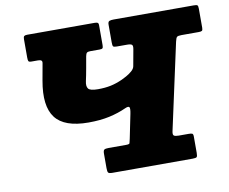

<svg xmlns="http://www.w3.org/2000/svg" viewBox="-81 -852 1139 955"><g transform="rotate(-10 488.5 -375.0)"><path d="M621 -586.5Q624.5 -605 618.5 -610Q612.5 -615 594 -615H542Q527 -615 524 -619.5Q521 -624 521 -639.5V-729Q521 -744 528.8 -747Q536.5 -750 550 -750H954Q968.5 -750 972.8 -747Q977 -744 977 -729.5V-632.5Q977 -620.5 972.2 -617.8Q967.5 -615 956 -615H869Q851 -615 846 -610.2Q841 -605.5 837 -587.5L742 -151Q738.5 -134 745.2 -129.5Q752 -125 769 -125H818Q830.5 -125 836.2 -122.8Q842 -120.5 842 -108V-25Q842 -8 837.8 -4Q833.5 0 817 0H412Q395 0 391 -5.2Q387 -10.5 387 -28V-100.5Q387 -117.5 393 -121.2Q399 -125 414.5 -125H503Q519.5 -125 521 -130.2Q522.5 -135.5 526 -151L551 -273.5Q556.5 -301 551.8 -307Q547 -313 529.5 -305Q491.5 -287.5 445 -277.2Q398.5 -267 339 -267Q217 -267 171.8 -326.8Q126.5 -386.5 149 -512L164 -595.5Q166.5 -607 161.2 -611Q156 -615 144.5 -615H111.5Q99 -615 96.5 -620Q94 -625 94 -638V-731Q94 -743 98.5 -746.5Q103 -750 114 -750H454Q464 -750 469 -747.5Q474 -745 474 -734V-634Q474 -622 470.5 -618.5Q467 -615 455.5 -615H408.5Q396 -615 391.2 -610.8Q386.5 -606.5 384 -593.5L374 -537Q367 -497.5 361.2 -472Q355.5 -446.5 365 -434.2Q374.5 -422 414 -422Q449.5 -422 478.2 -428Q507 -434 538 -448Q546.5 -452 561.8 -460.2Q577 -468.5 590.2 -479.8Q603.5 -491 606 -504Z"/></g></svg>

Font: Besley* Fatface
Style: Italic
Weight: 900
Italic angle: -13°
Designer: Owen Earl
Foundry: indestructible type*
Version: Version 3.000; ttfautohint (v1.8.3)